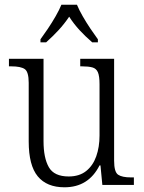

<svg xmlns="http://www.w3.org/2000/svg" viewBox="-20 -786 610 816"><path d="M254 10Q179 10 140.5 -36.5Q102 -83 102 -185V-434Q102 -481 85 -492.5Q68 -504 28 -504H18V-536H165V-186Q165 -115 187.5 -75.5Q210 -36 272 -36Q317 -36 346 -59Q375 -82 389 -121.5Q403 -161 403 -210V-428Q403 -463 396 -479Q389 -495 372.5 -499.5Q356 -504 329 -504H321V-536H465V-103Q465 -55 482 -43.5Q499 -32 537 -32H549V0H415L407 -83H403Q356 10 254 10ZM152 -619Q166 -638 183.5 -664Q201 -690 216.5 -717Q232 -744 241 -766H307Q316 -744 331.5 -717Q347 -690 364.5 -664Q382 -638 396 -619V-606H372Q342 -632 318 -658Q294 -684 274 -715Q253 -684 229 -658Q205 -632 176 -606H152Z"/></svg>

Font: Noto Serif Hebrew SemiCondensed Light
Style: Regular
Weight: 300
Width: 4
Designer: Monotype Design Team
Foundry: Monotype Imaging Inc.
Version: Version 2.004; ttfautohint (v1.8.4.7-5d5b)